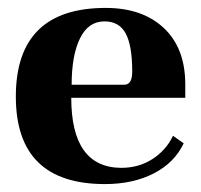

<svg xmlns="http://www.w3.org/2000/svg" viewBox="-20 -455 508 485"><path d="M245 10Q20 10 20 -211Q20 -435 247 -435Q339 -435 393 -385Q447 -335 448 -245V-208H160Q160 -32 286 -31Q331 -31 365.5 -53.5Q400 -76 417 -112L444 -93Q421 -44 368.5 -17Q316 10 245 10ZM161 -241H294Q314 -241 314 -274Q314 -340 297.5 -370.5Q281 -401 244 -401Q203 -401 182 -358Q161 -315 161 -241Z"/></svg>

Font: UnnaBold
Style: Bold
Weight: 700
Designer: Jorge de Buen Unna
Foundry: Omnibus-Type
Version: Version 2.008;hotconv 1.0.109;makeotfexe 2.5.65596